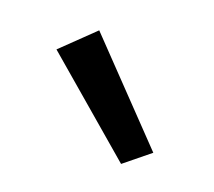

<svg xmlns="http://www.w3.org/2000/svg" viewBox="-54 -824 388 348"><g transform="rotate(20 140.0 -650.0)"><path d="M25 -698 86 -757 254 -582 206 -543Z"/></g></svg>

Font: Andada Pro ExtraBold
Style: Regular
Weight: 800
Designer: Carolina Giovagnoli
Foundry: Huerta Tipografica
Version: Version 3.005; ttfautohint (v1.8.4)